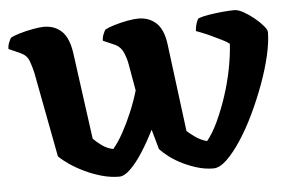

<svg xmlns="http://www.w3.org/2000/svg" viewBox="-49 -558 944 616"><g transform="rotate(-5 423.0 -250.0)"><path d="M312 0Q284 0 255.5 -8Q227 -16 201 -28.5Q175 -41 154.5 -55Q134 -69 121 -82L69 -356Q65 -374 58 -393.5Q51 -413 31 -422L-7 -439Q-7 -450 -3 -459.5Q1 -469 4 -474Q14 -480 34.5 -486Q55 -492 77 -496Q99 -500 112 -500Q147 -500 169.5 -478.5Q192 -457 199 -408L237 -129Q246 -119 263 -106.5Q280 -94 300 -90Q317 -110 333 -139Q349 -168 363.5 -202.5Q378 -237 388 -271L373 -356Q370 -374 362 -393.5Q354 -413 336 -422L297 -439Q297 -450 301 -459.5Q305 -469 308 -474Q319 -480 339 -486Q359 -492 380.5 -496Q402 -500 416 -500Q451 -500 474 -478.5Q497 -457 503 -409L539 -127Q549 -118 565 -106.5Q581 -95 602 -89Q621 -112 638 -148.5Q655 -185 669 -227.5Q683 -270 691.5 -313.5Q700 -357 702 -394Q693 -401 678.5 -408Q664 -415 648.5 -422.5Q633 -430 619 -435.5Q605 -441 597 -444Q598 -458 601.5 -468.5Q605 -479 609 -484Q623 -489 644.5 -492.5Q666 -496 688.5 -498Q711 -500 726 -500Q738 -500 755 -490.5Q772 -481 788.5 -467.5Q805 -454 816 -441Q827 -428 827 -421Q827 -389 817 -345.5Q807 -302 789.5 -254.5Q772 -207 750.5 -162Q729 -117 705 -80.5Q681 -44 658 -22Q635 0 615 0Q589 0 564 -7.5Q539 -15 516.5 -26Q494 -37 476 -50.5Q458 -64 446 -77L428 -141Q409 -103 388.5 -71Q368 -39 348 -19.5Q328 0 312 0Z"/></g></svg>

Font: Texturina Medium 12pt
Style: Bold
Weight: 700
Version: Version 1.002